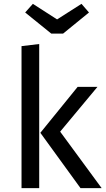

<svg xmlns="http://www.w3.org/2000/svg" viewBox="-20 -979 549 999"><path d="M184 0H92V-739L184 -750ZM293 -294 509 0H399L190 -288L384 -527H487ZM443 -914 308 -804H247L111 -914L151 -959L277 -878L404 -959Z"/></svg>

Font: Fira Sans
Style: Regular
Weight: 400
Designer: bBox Type GmbH & Carrois Corporate GbR & Edenspiekermann AG
Foundry: bBox Type GmbH & Carrois Corporate GbR & Edenspiekermann AG
Version: Version 4.301